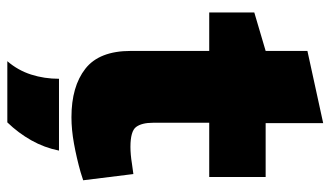

<svg xmlns="http://www.w3.org/2000/svg" viewBox="-209 -509 902 524"><g transform="rotate(90 242.0 -247.0)"><path d="M300 9Q216 9 167.5 -29Q119 -67 119 -153V-367H14V-490L119 -521V-635L316 -678V-521H463V-367H315V-214Q315 -183 326.5 -167.5Q338 -152 381 -152Q391 -152 402.5 -153Q414 -154 426 -156L455 -160L472 -23L450 -16Q411 -5 372.5 2Q334 9 300 9ZM147 184Q172 155 183.5 119Q195 83 195 43H391Q383 83 363 118.5Q343 154 314 184Z"/></g></svg>

Font: REM ExtraBold
Style: Regular
Weight: 800
Designer: Octavio Pardo
Foundry: Ashler Design
Version: Version 1.005;gftools[0.9.28]